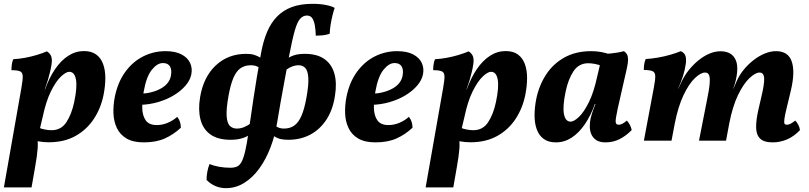

<svg xmlns="http://www.w3.org/2000/svg" viewBox="-22 -734 4221 1002"><path d="M-1.7 244 89.7 -275.4Q97.1 -316.7 96.6 -336.2Q96.1 -355.6 82.9 -361.7Q69.6 -367.7 37.6 -367.7Q37.6 -382.4 39.7 -397.6Q41.7 -412.8 47.3 -425Q76.4 -426.5 107.8 -432.2Q139.3 -438 169.2 -446.9Q199.1 -455.9 223 -466Q240.1 -454.8 245.6 -438.8Q251.1 -422.7 246.6 -396.3Q244.2 -379.4 239.1 -358.3Q234.1 -337.3 227.9 -316.2Q221.6 -295.1 215.2 -278.2L204.2 -245L170.5 -23.4Q177.1 2.6 174.5 41Q171.9 79.4 160.3 143.2L142.6 244ZM135.7 -8.1 179.3 -68.4Q192.2 -62 211.7 -58.2Q231.3 -54.5 247.1 -54.5Q297.1 -54.5 324.5 -96.3Q351.9 -138 365.4 -202.1Q381.8 -279.8 374.3 -319.6Q366.9 -359.3 339.5 -359.3Q322.5 -359.3 296.2 -334.6Q269.9 -309.9 243.9 -257.7Q217.9 -205.5 200.5 -122.5L181.5 -42.5L143.9 -49.5L192.6 -267.2H212.9Q234.5 -327.6 265.2 -372.8Q295.9 -417.9 334.1 -442.7Q372.3 -467.5 415.9 -467.5Q455.5 -467.5 480 -449.5Q504.5 -431.5 516.1 -399.7Q527.7 -368 527.7 -327.2Q527.7 -286.4 518.8 -240.8Q505.3 -171.1 468.4 -114.5Q431.5 -57.9 372.4 -24.7Q313.2 8.5 232 8.5Q204 8.5 178.8 3.7Q153.5 -1 135.7 -8.1Z M728.6 9Q672.6 9 638.4 -11.2Q604.2 -31.4 588 -65.7Q571.7 -100 570.1 -142Q568.5 -184.1 577 -227.8Q592.5 -304.5 631.1 -357.9Q669.7 -411.4 724.3 -439.2Q779 -467 841.7 -467Q892.7 -467 924.9 -450.2Q957 -433.5 969.9 -405.9Q982.9 -378.3 976.4 -345.6Q970.4 -315.7 946.5 -287.7Q922.6 -259.6 886.1 -237.3Q849.5 -214.9 803.4 -201.4Q757.3 -187.8 706.5 -186.8L709.5 -244.7Q772.3 -247.1 816.8 -271.6Q861.4 -296 869.8 -337.8Q875.8 -368.8 865.3 -386.9Q854.8 -405 828.3 -405Q798.4 -405 769.9 -369.3Q741.5 -333.7 728.1 -256.7Q719.5 -212 720.3 -171.6Q721 -131.1 738.3 -106.2Q755.6 -81.3 796.2 -81.3Q824.9 -81.3 852.5 -92.7Q880.1 -104.1 903 -124.2Q912.5 -111.9 917 -98.6Q921.5 -85.4 921.9 -67.5Q883.1 -31.3 837.5 -11.1Q791.9 9 728.6 9Z M1156.1 248Q1129.4 248 1103.5 237.5Q1077.7 226.9 1056.1 205.2Q1055.6 185.6 1060 162.5Q1064.3 139.4 1071.4 122.2Q1095 131.8 1122.9 136.6Q1150.9 141.4 1180.4 141.4Q1200 141.4 1214 135.6Q1228.1 129.9 1238.4 111.3Q1248.6 92.6 1257.6 55Q1266.5 17.3 1275.4 -46.5Q1286.3 -121.6 1301.5 -224.2Q1316.7 -326.9 1339.8 -454Q1351.3 -518.4 1371.7 -566.9Q1392.1 -615.3 1424.3 -648.1Q1456.6 -680.9 1501.9 -697.5Q1547.3 -714 1609.2 -714Q1649.3 -714 1679.7 -707.8Q1710.1 -701.6 1724.7 -692.7Q1718.2 -675 1712.5 -650.8Q1706.7 -626.5 1703 -602.3Q1699.2 -578 1698.7 -558.5Q1692.1 -555 1679.4 -552.5Q1666.7 -549.9 1652.4 -548.9Q1638.1 -547.9 1625.9 -547.9Q1625.4 -576.1 1621.3 -600Q1617.3 -623.9 1608 -638.4Q1598.7 -652.9 1579.7 -652.9Q1559.4 -652.9 1544.2 -635.9Q1529.1 -618.9 1516.5 -574.8Q1503.8 -530.7 1487.9 -448Q1474.9 -377.2 1463.4 -315.8Q1451.9 -254.4 1442.6 -201.7Q1433.2 -149 1425.6 -101.8Q1414.2 -29.1 1390.1 34.2Q1365.9 97.6 1331.1 145.5Q1296.3 193.5 1252.2 220.7Q1208 248 1156.1 248ZM1181 -4.5Q1115.2 -4.5 1076.3 -32.2Q1037.4 -60 1024.4 -110Q1011.4 -160 1022 -225.4Q1039.5 -331.9 1103.8 -392.4Q1168.2 -453 1263.2 -453Q1287.2 -453 1304 -448Q1320.7 -443 1339.6 -431.6L1335.1 -378.2Q1324.4 -386 1313.4 -389.8Q1302.5 -393.5 1287.1 -393.5Q1255.4 -393.5 1233.1 -377.9Q1210.8 -362.3 1195.9 -327.2Q1181 -292 1170.4 -233Q1158.4 -165.3 1160.8 -128.2Q1163.3 -91.1 1177.6 -77.1Q1192 -63 1214.2 -63Q1233 -63 1252.1 -70.7Q1271.3 -78.4 1287.7 -91.4L1281.6 -31.8Q1264.3 -18.9 1239.2 -11.7Q1214.1 -4.5 1181 -4.5ZM1482.1 -4.5Q1461.2 -4.5 1443.1 -8.2Q1425.1 -11.9 1405.8 -24.9L1413.4 -78.4Q1425.1 -69.9 1435.8 -66.5Q1446.5 -63 1459.9 -63Q1491.6 -63 1513.9 -78.9Q1536.2 -94.7 1551.6 -130.5Q1567 -166.4 1577.5 -225.9Q1589.6 -293 1586.9 -329.4Q1584.2 -365.8 1570.8 -379.6Q1557.5 -393.5 1536.3 -393.5Q1518.5 -393.5 1500.4 -386.1Q1482.2 -378.6 1467.3 -365.6L1473.8 -425.1Q1488.8 -437.6 1511.8 -445.3Q1534.8 -453 1568.9 -453Q1632.3 -453 1670.7 -426.2Q1709 -399.4 1723 -350.1Q1737 -300.9 1726 -233.5Q1714.9 -160.4 1681.1 -109.1Q1647.3 -57.9 1596.9 -31.2Q1546.5 -4.5 1482.1 -4.5Z M1937.6 9Q1881.6 9 1847.4 -11.2Q1813.2 -31.4 1797 -65.7Q1780.7 -100 1779.1 -142Q1777.5 -184.1 1786 -227.8Q1801.5 -304.5 1840.1 -357.9Q1878.7 -411.4 1933.3 -439.2Q1988 -467 2050.7 -467Q2101.7 -467 2133.9 -450.2Q2166 -433.5 2178.9 -405.9Q2191.9 -378.3 2185.4 -345.6Q2179.4 -315.7 2155.5 -287.7Q2131.6 -259.6 2095.1 -237.3Q2058.5 -214.9 2012.4 -201.4Q1966.3 -187.8 1915.5 -186.8L1918.5 -244.7Q1981.3 -247.1 2025.8 -271.6Q2070.4 -296 2078.8 -337.8Q2084.8 -368.8 2074.3 -386.9Q2063.8 -405 2037.3 -405Q2007.4 -405 1978.9 -369.3Q1950.5 -333.7 1937.1 -256.7Q1928.5 -212 1929.3 -171.6Q1930 -131.1 1947.3 -106.2Q1964.6 -81.3 2005.2 -81.3Q2033.9 -81.3 2061.5 -92.7Q2089.1 -104.1 2112 -124.2Q2121.5 -111.9 2126 -98.6Q2130.5 -85.4 2130.9 -67.5Q2092.1 -31.3 2046.5 -11.1Q2000.9 9 1937.6 9Z M2199.3 244 2290.7 -275.4Q2298.1 -316.7 2297.6 -336.2Q2297.1 -355.6 2283.9 -361.7Q2270.6 -367.7 2238.6 -367.7Q2238.6 -382.4 2240.7 -397.6Q2242.7 -412.8 2248.3 -425Q2277.4 -426.5 2308.8 -432.2Q2340.3 -438 2370.2 -446.9Q2400.1 -455.9 2424 -466Q2441.1 -454.8 2446.6 -438.8Q2452.1 -422.7 2447.6 -396.3Q2445.2 -379.4 2440.1 -358.3Q2435.1 -337.3 2428.9 -316.2Q2422.6 -295.1 2416.2 -278.2L2405.2 -245L2371.5 -23.4Q2378.1 2.6 2375.5 41Q2372.9 79.4 2361.3 143.2L2343.6 244ZM2336.7 -8.1 2380.3 -68.4Q2393.2 -62 2412.7 -58.2Q2432.3 -54.5 2448.1 -54.5Q2498.1 -54.5 2525.5 -96.3Q2552.9 -138 2566.4 -202.1Q2582.8 -279.8 2575.3 -319.6Q2567.9 -359.3 2540.5 -359.3Q2523.5 -359.3 2497.2 -334.6Q2470.9 -309.9 2444.9 -257.7Q2418.9 -205.5 2401.5 -122.5L2382.5 -42.5L2344.9 -49.5L2393.6 -267.2H2413.9Q2435.5 -327.6 2466.2 -372.8Q2496.9 -417.9 2535.1 -442.7Q2573.3 -467.5 2616.9 -467.5Q2656.5 -467.5 2681 -449.5Q2705.5 -431.5 2717.1 -399.7Q2728.7 -368 2728.7 -327.2Q2728.7 -286.4 2719.8 -240.8Q2706.3 -171.1 2669.4 -114.5Q2632.5 -57.9 2573.4 -24.7Q2514.2 8.5 2433 8.5Q2405 8.5 2379.8 3.7Q2354.5 -1 2336.7 -8.1Z M3234.3 -467Q3244.5 -460.3 3250.1 -450.2Q3255.6 -440.1 3255.7 -422.7Q3255.8 -405.3 3248.9 -375.2L3201.5 -166.3Q3190 -113.4 3191 -98.2Q3192 -83 3206.4 -83Q3215.8 -83 3225.5 -87.9Q3235.1 -92.8 3249.4 -104.6Q3257.9 -96.1 3265.1 -82.3Q3272.2 -68.5 3274.7 -55.3Q3245.5 -25.3 3211.8 -8.1Q3178.1 9 3137.8 9Q3107.7 9 3090.1 -2.6Q3072.4 -14.3 3064.2 -32.9Q3056.1 -51.6 3056 -73.6Q3055.8 -95.6 3060.3 -116.2Q3063.2 -128.8 3067.6 -142.7Q3072 -156.6 3077.7 -171.3Q3083.4 -186 3089 -199.8L3122.4 -368.5L3083.6 -451.7Q3126.2 -451.3 3164.1 -454.8Q3201.9 -458.3 3234.3 -467ZM3159.7 -450.3 3116.1 -390.1Q3103.2 -396.5 3083.6 -400.2Q3064.1 -404 3048.3 -404Q2998.8 -404 2971.1 -362.5Q2943.4 -321 2930 -256.4Q2913.6 -179.2 2921 -139.2Q2928.5 -99.2 2955.9 -99.2Q2973.4 -99.2 2999.4 -123.9Q3025.4 -148.6 3051.5 -201.3Q3077.5 -254 3094.9 -336L3113.9 -416L3151.5 -409L3102.8 -191.3H3082.5Q3061.4 -131.4 3030.4 -86Q2999.5 -40.6 2961.5 -15.8Q2923.6 9 2879.5 9Q2839.9 9 2815.4 -9Q2790.8 -27 2779.3 -58.8Q2767.7 -90.5 2767.7 -131.5Q2767.7 -172.6 2776.6 -217.7Q2791 -287.9 2827.5 -344.2Q2863.9 -400.6 2923.3 -433.8Q2982.7 -467 3063.4 -467Q3091.9 -467 3116.9 -462.2Q3141.9 -457.4 3159.7 -450.3Z M4010.5 9Q3964.4 9 3944.4 -11.2Q3924.3 -31.3 3924 -69.7Q3923.6 -108.1 3936.1 -162.4L3950.1 -223.2Q3967.7 -295.3 3966 -325.3Q3964.4 -355.4 3941.8 -355.4Q3920.4 -355.4 3889.6 -326.6Q3858.8 -297.9 3830 -238.9Q3801.2 -179.9 3783.7 -89.3L3767 0H3625.9L3666.6 -206.7Q3679 -265.8 3681.5 -297.8Q3684 -329.9 3678.3 -342.6Q3672.6 -355.4 3657.5 -355.4Q3635.1 -355.4 3604.5 -326.4Q3573.9 -297.5 3545.6 -238.5Q3517.2 -179.5 3499.2 -88.2L3482.5 0H3338.3L3390.1 -275.9Q3398.1 -317.1 3397.6 -336.8Q3397.1 -356.6 3383.6 -362.6Q3370.1 -368.7 3338.1 -368.7Q3337.6 -382.4 3339.9 -398.1Q3342.2 -413.8 3347.8 -426Q3376.8 -427.5 3410.1 -433.2Q3443.5 -438.9 3475.2 -447.9Q3506.9 -456.9 3530.9 -467Q3549 -458.9 3554.7 -443.6Q3560.5 -428.4 3557.1 -402Q3552.2 -368.4 3542.7 -338.1Q3533.1 -307.7 3516.9 -271.2H3517.9L3536.6 -311Q3550.2 -339.8 3572.3 -367.6Q3594.4 -395.4 3621.5 -417.8Q3648.6 -440.2 3678.6 -453.4Q3708.7 -466.5 3738.3 -466.5Q3768.2 -466.5 3788.5 -454.5Q3808.8 -442.5 3818.5 -418.5Q3828.2 -394.6 3824.9 -358.8Q3823.5 -340.7 3818.8 -318.9Q3814 -297 3804.5 -271.2H3805.5L3821.5 -307.9Q3835.2 -340.3 3858 -368.6Q3880.9 -396.9 3909.4 -419.3Q3938 -441.7 3968.5 -454.4Q3999.1 -467 4028.1 -467Q4091.2 -467 4109.7 -413.5Q4128.2 -360 4105.8 -263.7L4083.1 -169.2Q4073.6 -130.3 4071.4 -111.9Q4069.2 -93.5 4072.4 -88.2Q4075.7 -83 4083.6 -83Q4093.5 -83 4103.1 -87.9Q4112.7 -92.8 4128.1 -104.6Q4137.1 -96.1 4144.3 -82.3Q4151.4 -68.5 4152.9 -54.9Q4120.9 -21.4 4084.8 -6.2Q4048.8 9 4010.5 9Z"/></svg>

Font: Vollkorn
Style: Italic
Weight: 400
Italic angle: -11°
Designer: Friedrich Althausen
Foundry: Friedrich Althausen
Version: Version 5.001